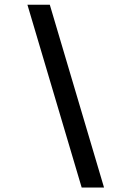

<svg xmlns="http://www.w3.org/2000/svg" viewBox="-20 -703 606 834"><path d="M334.8 111.7 99.1 -682.5H196.3L431.9 111.7Z"/></svg>

Font: Panamera Thin
Style: Regular
Weight: 100
Designer: Bastien Sozeau
Foundry: NBR — Bastien Sozeau
Version: Version 3.003;gftools[0.9.33]